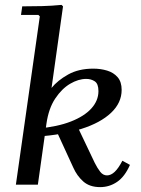

<svg xmlns="http://www.w3.org/2000/svg" viewBox="-20 -756 577 786"><path d="M390 10Q347 10 321 -13Q295 -36 280 -70L212 -218L299 -234L368 -89Q379 -67 390.5 -52.5Q402 -38 418 -38Q434 -38 449.5 -52.5Q465 -67 481 -98L512 -81Q491 -33 459.5 -11.5Q428 10 390 10ZM362 -475Q392 -475 418.5 -467Q445 -459 461.5 -440Q478 -421 478 -388Q478 -335 434.5 -294Q391 -253 313.5 -228.5Q236 -204 134 -197L136 -230Q215 -237 270 -258.5Q325 -280 354 -312Q383 -344 383 -383Q383 -413 368 -423Q353 -433 333 -433Q301 -433 267 -413Q233 -393 206 -352.5Q179 -312 170 -249L135 0H45L143 -689L137 -695H66L71 -730Q112 -730 152 -731Q192 -732 232 -736L238 -730L191 -396Q216 -427 259 -451Q302 -475 362 -475Z"/></svg>

Font: Brygada 1918 Medium
Style: Italic
Weight: 500
Italic angle: -8°
Designer: Mateusz Machalski | Borys Kosmynka | Przemek Hoffer
Foundry: NIEPODLEGLA 2018
Version: Version 3.006